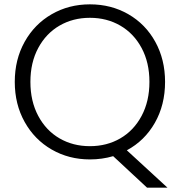

<svg xmlns="http://www.w3.org/2000/svg" viewBox="-20 -727 829 884"><path d="M657 137 501 -8Q450 7 394 7Q297 7 218 -38.5Q139 -84 93.5 -165.5Q48 -247 48 -350Q48 -453 93.5 -534.5Q139 -616 218 -661.5Q297 -707 394 -707Q492 -707 571 -661.5Q650 -616 695 -534.5Q740 -453 740 -350Q740 -244 693 -161.5Q646 -79 564 -35L751 137ZM394 -54Q472 -54 534 -90Q596 -126 632 -193.5Q668 -261 668 -350Q668 -439 632 -506Q596 -573 534 -609Q472 -645 394 -645Q316 -645 254 -609Q192 -573 156 -506Q120 -439 120 -350Q120 -261 156 -193.5Q192 -126 254 -90Q316 -54 394 -54Z"/></svg>

Font: Poppins-Tabular Light
Style: Regular
Weight: 300
Designer: Ninad Kale (Devanagari), Jonny Pinhorn (Latin)
Foundry: Indian Type Foundry
Version: Version 4.004